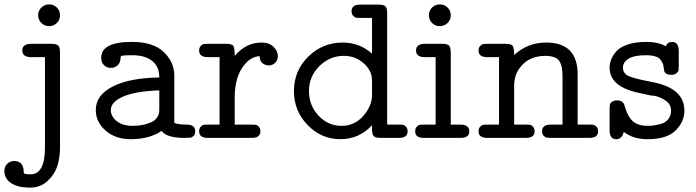

<svg xmlns="http://www.w3.org/2000/svg" viewBox="-66 -632 3192 880"><path d="M-45.9 151.9Q-45.9 130.9 -32.5 118.4Q-19 106 -1 106Q43 106 43 159.2Q43 162.1 43.9 162.1Q47.9 167 74.2 167Q140.1 167 140.1 43V-370.1H77.1Q36.1 -370.1 36.1 -400.9Q36.1 -430.7 77.1 -431.2H168.9Q193.8 -431.2 201.4 -422.6Q209 -414.1 209 -390.1V46.9Q209 87.9 197.5 126.5Q186 165 153.1 196.5Q120.1 228 70.8 228Q16.6 228 -14.6 207.5Q-45.9 187 -45.9 151.9ZM123.5 -526.6Q108.9 -541 108.9 -562Q108.9 -583 123.5 -597.4Q138.2 -611.8 159.2 -611.8Q180.2 -611.8 194.6 -597.4Q209 -583 209 -562Q209 -541 194.6 -526.6Q180.2 -512.2 159.2 -512.2Q138.2 -512.2 123.5 -526.6Z M373 -127.9Q373 -195.8 450.4 -235.4Q527.8 -274.9 664.1 -276.9Q664.1 -327.6 630.9 -353.3Q597.7 -378.9 541 -378.9Q516.1 -378.9 503.9 -377.9Q491.7 -377 489.3 -375Q486.8 -373 486.8 -367.2Q485.8 -343.3 472.4 -332Q459 -320.8 442.9 -320.8Q423.8 -320.8 410.9 -333Q397.9 -345.2 397.9 -367.2Q397.9 -439.9 538.1 -439.9Q539.1 -439.9 540 -439.9Q636.2 -439.9 684.6 -393.6Q732.9 -347.2 732.9 -285.2V-68.8Q751 -61 789.1 -61Q828.6 -61 828.6 -31.2Q828.6 -15.6 821.3 -8.8Q814 -2 805.4 -1Q796.9 0 779.8 0Q696.8 0 674.8 -32.2Q619.6 5.9 532.7 5.9Q462.9 5.9 418 -33.4Q373 -72.8 373 -127.9ZM441.9 -127.9Q441.9 -98.1 469.2 -76.7Q496.6 -55.2 541 -55.2Q589.8 -55.2 625 -70.8Q643.1 -78.6 651.9 -90.8Q660.6 -103 662.4 -111.1Q664.1 -119.1 664.1 -133.8V-217.8Q553.2 -213.9 497.6 -189Q441.9 -164.1 441.9 -127.9Z M846.7 -29.8Q846.7 -43.9 854.2 -51.5Q861.8 -59.1 868.2 -60.1Q874.5 -61 886.7 -61H940.4V-370.1H886.7Q846.7 -370.1 846.7 -399.9Q846.7 -414.1 854.2 -421.6Q861.8 -429.2 868.2 -430.2Q874.5 -431.2 886.7 -431.2H969.7Q997.6 -431.2 1003.7 -421.1Q1009.8 -411.1 1009.8 -376Q1061.5 -437 1132.8 -437Q1168 -437 1187.7 -417.5Q1207.5 -397.9 1207.5 -375Q1207.5 -356 1195.1 -344Q1182.6 -332 1165.5 -332Q1151.4 -332 1137.9 -341.6Q1124.5 -351.1 1123.5 -375Q1086.4 -371.1 1060.1 -342Q1033.7 -313 1021.7 -273.4Q1009.8 -233.9 1009.8 -188V-61H1087.4Q1099.6 -61 1106.2 -60.1Q1112.8 -59.1 1120.1 -51.5Q1127.4 -43.9 1127.4 -29.8Q1127.4 0 1087.4 0H886.7Q846.7 0 846.7 -29.8Z M1281.2 -214.8Q1281.2 -307.6 1346.7 -372.3Q1412.1 -437 1505.4 -437Q1581.5 -437 1639.2 -386.2V-549.8H1585.4Q1573.2 -549.8 1566.9 -550.8Q1560.5 -551.8 1553 -559.3Q1545.4 -566.9 1545.4 -581.1Q1545.4 -610.8 1585.4 -610.8H1668.5Q1693.4 -610.8 1700.9 -602.5Q1708.5 -594.2 1708.5 -569.8V-61H1762.2Q1774.4 -61 1780.8 -60.1Q1787.1 -59.1 1794.7 -51.5Q1802.2 -43.9 1802.2 -29.8Q1802.2 0 1762.2 0H1679.2Q1654.3 0 1646.7 -8.5Q1639.2 -17.1 1639.2 -41V-58.1Q1580.1 5.9 1494.1 5.9Q1407.2 5.9 1344.2 -58.6Q1281.2 -123 1281.2 -214.8ZM1350.1 -214.8Q1350.1 -148.9 1393.8 -102.1Q1437.5 -55.2 1499.5 -55.2Q1559.6 -55.2 1599.4 -101.1Q1639.2 -147 1639.2 -196.8V-263.2Q1639.2 -308.1 1600.8 -342Q1562.5 -376 1510.3 -376Q1445.3 -376 1397.7 -328.9Q1350.1 -281.7 1350.1 -214.8Z M1836.9 -29.8Q1836.9 -43.9 1844.5 -51.5Q1852.1 -59.1 1858.4 -60.1Q1864.7 -61 1877 -61H1930.7V-370.1H1881.8Q1840.8 -370.1 1840.8 -400.9Q1840.8 -430.7 1881.8 -431.2H1960Q1984.9 -431.2 1992.4 -422.6Q2000 -414.1 2000 -390.1V-61H2043.9Q2085 -61 2085 -29.8Q2085 0 2044.9 0H1877Q1836.9 0 1836.9 -29.8ZM1914.3 -526.6Q1899.9 -541 1899.9 -562Q1899.9 -583 1914.3 -597.4Q1928.7 -611.8 1949.7 -611.8Q1970.7 -611.8 1985.4 -597.4Q2000 -583 2000 -562Q2000 -541 1985.4 -526.6Q1970.7 -512.2 1949.7 -512.2Q1928.7 -512.2 1914.3 -526.6Z M2127.4 -29.8Q2127.4 -43.9 2135 -51.5Q2142.6 -59.1 2148.9 -60.1Q2155.3 -61 2167.5 -61H2221.2V-370.1H2167.5Q2127.4 -370.1 2127.4 -399.9Q2127.4 -414.1 2135 -421.6Q2142.6 -429.2 2148.9 -430.2Q2155.3 -431.2 2167.5 -431.2H2250.5Q2278.3 -431.2 2284.4 -421.1Q2290.5 -411.1 2290.5 -379.9Q2352.5 -437 2437.5 -437Q2581.5 -437 2581.5 -291V-61H2635.3Q2647.5 -61 2653.8 -60.1Q2660.2 -59.1 2667.7 -51.5Q2675.3 -43.9 2675.3 -29.8Q2675.3 0 2635.3 0H2458.5Q2446.3 0 2439.9 -1Q2433.6 -2 2426 -9.5Q2418.5 -17.1 2418.5 -30.8Q2418.5 -60.5 2458.5 -61H2512.2V-285.2Q2512.2 -332 2496.3 -354Q2480.5 -376 2431.2 -376Q2400.4 -376 2369.9 -364Q2339.4 -352.1 2314.9 -319.1Q2290.5 -286.1 2290.5 -236.8V-61H2344.2Q2356.4 -61 2362.8 -60.1Q2369.1 -59.1 2376.7 -51.5Q2384.3 -43.9 2384.3 -29.8Q2384.3 0 2344.2 0H2167.5Q2127.4 0 2127.4 -29.8Z M2728 -35.2V-130.9Q2728 -144 2729 -151.1Q2730 -158.2 2738.5 -165Q2747.1 -171.9 2762.7 -171.9Q2790.5 -171.9 2796.9 -147Q2802.7 -127 2808.3 -114Q2814 -101.1 2825.4 -85.9Q2836.9 -70.8 2856.4 -63Q2876 -55.2 2902.8 -55.2Q2915 -55.2 2927 -56.6Q2939 -58.1 2960.9 -63.5Q2982.9 -68.8 2996.3 -85Q3009.8 -101.1 3009.8 -125Q3009.8 -151.9 2987.3 -168.9Q2964.8 -186 2934.1 -192.9Q2917 -192.9 2873 -204.1Q2728 -231 2728 -321.8Q2728 -338.9 2734.4 -356.9Q2740.7 -375 2757.3 -395Q2773.9 -415 2809.3 -427.5Q2844.7 -439.9 2896 -439.9Q2951.2 -439.9 2985.8 -419.9Q2992.7 -439.9 3014.6 -439.9Q3044.4 -439.9 3044.9 -398.9V-330.1Q3044.9 -316.9 3043.9 -310.1Q3043 -303.2 3034.4 -296.1Q3025.9 -289.1 3009.8 -289.1Q2995.6 -289.1 2987.8 -294.4Q2980 -299.8 2978.5 -305.9Q2977.1 -312 2976.1 -320.8Q2975.1 -332 2972.4 -339.1Q2969.7 -346.2 2962.4 -357.2Q2955.1 -368.2 2937.5 -373.5Q2919.9 -378.9 2894 -378.9Q2840.8 -378.9 2814.9 -363Q2789.1 -347.2 2789.1 -321.8Q2789.1 -293.9 2818.8 -282Q2848.6 -270 2919.9 -256.8Q3070.8 -229 3070.8 -125Q3070.8 -74.2 3030.8 -34.2Q2990.7 5.9 2901.9 5.9Q2835 5.9 2793 -27.8Q2785.2 5.9 2758.8 5.9Q2758.3 5.9 2757.8 5.9Q2728 5.9 2728 -35.2Z"/></svg>

Font: CMU Typewriter Text Variable Width
Style: Medium
Weight: 500
Version: Version 0.7.0